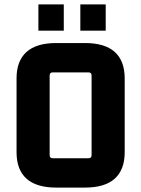

<svg xmlns="http://www.w3.org/2000/svg" viewBox="-20 -840 640 870"><path d="M381 -512H219Q205 -512 205 -498V-137Q205 -123 219 -123H381Q395 -123 395 -137V-498Q395 -512 381 -512ZM55 -150V-485Q55 -564 100 -604.5Q145 -645 235 -645H365Q455 -645 500 -604.5Q545 -564 545 -485V-150Q545 -71 500 -30.5Q455 10 365 10H235Q145 10 100 -30.5Q55 -71 55 -150ZM269 -701H154V-820H269ZM459 -701H344V-820H459Z"/></svg>

Font: Gemunu Libre ExtraLight ExtraBold
Style: Regular
Weight: 800
Version: Version 1.100